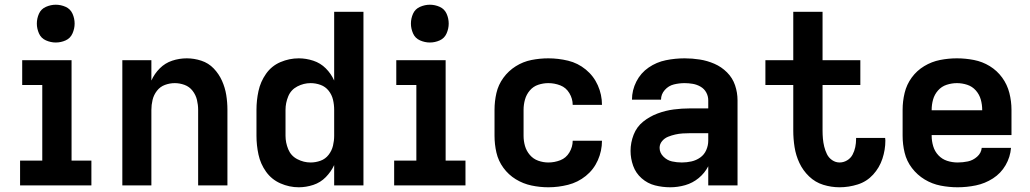

<svg xmlns="http://www.w3.org/2000/svg" viewBox="-20 -785 4360 813"><path d="M65 0H367V-105H283V-530H74V-425H159V-105H65ZM216 -605Q238 -605 258 -614Q278 -623 287 -643.5Q296 -664 296 -685Q296 -707 287 -727Q278 -747 258 -756Q238 -765 216 -765Q195 -765 174.5 -756Q154 -747 145 -727Q136 -707 136 -685Q136 -664 145 -643.5Q154 -623 174.5 -614Q195 -605 216 -605Z M498 0H621V-320Q621 -341 626 -362Q631 -383 644.5 -400.5Q658 -418 678.5 -425.5Q699 -433 720 -433Q741 -433 761.5 -425.5Q782 -418 795.5 -400.5Q809 -383 814 -362Q819 -341 819 -320V0H943V-320Q943 -352 938 -383Q933 -414 920 -443Q907 -472 885 -495Q863 -518 832.5 -528Q802 -538 771 -538Q739 -538 709 -528Q679 -518 656.5 -495.5Q634 -473 621 -444V-530H498Z M1245 8Q1276 8 1306.5 -2Q1337 -12 1359.5 -35Q1382 -58 1395 -86V0H1519V-735H1395V-444Q1382 -473 1359.5 -495.5Q1337 -518 1306.5 -528Q1276 -538 1245 -538Q1205 -538 1167.5 -522Q1130 -506 1106.5 -472.5Q1083 -439 1074.5 -399.5Q1066 -360 1066 -320V-210Q1066 -170 1074.5 -130.5Q1083 -91 1106.5 -58Q1130 -25 1167.5 -8.5Q1205 8 1245 8ZM1295 -97Q1266 -97 1239 -111Q1212 -125 1200.5 -153Q1189 -181 1189 -210V-320Q1189 -349 1200.5 -377Q1212 -405 1239 -419Q1266 -433 1295 -433Q1317 -433 1337.5 -425.5Q1358 -418 1371.5 -401Q1385 -384 1390 -363Q1395 -342 1395 -320V-210Q1395 -189 1390 -168Q1385 -147 1371.5 -129.5Q1358 -112 1337.5 -104.5Q1317 -97 1295 -97Z M1649 0H1951V-105H1867V-530H1658V-425H1743V-105H1649ZM1800 -605Q1822 -605 1842 -614Q1862 -623 1871 -643.5Q1880 -664 1880 -685Q1880 -707 1871 -727Q1862 -747 1842 -756Q1822 -765 1800 -765Q1779 -765 1758.5 -756Q1738 -747 1729 -727Q1720 -707 1720 -685Q1720 -664 1729 -643.5Q1738 -623 1758.5 -614Q1779 -605 1800 -605Z M2302 8Q2344 8 2385.5 -2.5Q2427 -13 2460.5 -40Q2494 -67 2511.5 -106.5Q2529 -146 2529 -189H2405Q2405 -163 2391 -139.5Q2377 -116 2352.5 -106.5Q2328 -97 2302 -97Q2280 -97 2259 -104.5Q2238 -112 2223.5 -129Q2209 -146 2203 -167Q2197 -188 2197 -210V-320Q2197 -342 2203 -363.5Q2209 -385 2223.5 -402Q2238 -419 2259 -426Q2280 -433 2302 -433Q2328 -433 2352.5 -423.5Q2377 -414 2391 -390.5Q2405 -367 2405 -341H2529Q2529 -384 2511.5 -423.5Q2494 -463 2460.5 -490.5Q2427 -518 2385.5 -528Q2344 -538 2302 -538Q2266 -538 2230.5 -531Q2195 -524 2164 -504.5Q2133 -485 2111.5 -455.5Q2090 -426 2082 -391Q2074 -356 2074 -320V-210Q2074 -174 2082 -139Q2090 -104 2111.5 -74.5Q2133 -45 2164 -26Q2195 -7 2230.5 0.5Q2266 8 2302 8Z M2818 8Q2850 8 2881.5 -1Q2913 -10 2938.5 -31Q2964 -52 2979 -81V0H3103V-360Q3103 -393 3092.5 -424Q3082 -455 3058.5 -478.5Q3035 -502 3005 -515Q2975 -528 2943 -533Q2911 -538 2879 -538Q2839 -538 2799.5 -530Q2760 -522 2726.5 -499Q2693 -476 2674.5 -439.5Q2656 -403 2656 -363H2779Q2779 -386 2795 -404Q2811 -422 2833.5 -427.5Q2856 -433 2879 -433Q2896 -433 2913.5 -430Q2931 -427 2946.5 -418Q2962 -409 2970.5 -393.5Q2979 -378 2979 -360V-326H2902Q2867 -326 2832.5 -321.5Q2798 -317 2764.5 -304.5Q2731 -292 2703.5 -270Q2676 -248 2663 -214.5Q2650 -181 2650 -146Q2650 -114 2661 -83Q2672 -52 2697 -30Q2722 -8 2753.5 0Q2785 8 2818 8ZM2867 -97Q2846 -97 2825.5 -101.5Q2805 -106 2789 -122Q2773 -138 2773 -159Q2773 -175 2783.5 -187.5Q2794 -200 2809 -206Q2824 -212 2839.5 -215.5Q2855 -219 2871 -220Q2887 -221 2902 -221H2979V-189Q2979 -169 2970.5 -149.5Q2962 -130 2945 -118Q2928 -106 2908 -101.5Q2888 -97 2867 -97Z M3535 8Q3574 8 3612 -4Q3650 -16 3677 -45.5Q3704 -75 3716.5 -113Q3729 -151 3729 -190Q3729 -196 3728 -201H3605V-196Q3605 -179 3601.5 -162Q3598 -145 3590 -130Q3582 -115 3567 -106Q3552 -97 3535 -97Q3518 -97 3503.5 -107Q3489 -117 3481.5 -132.5Q3474 -148 3470 -164.5Q3466 -181 3464.5 -198Q3463 -215 3463 -232V-425H3623V-530H3463V-735H3339V-530H3221V-425H3339V-232Q3339 -197 3344.5 -162Q3350 -127 3365 -95Q3380 -63 3406 -38Q3432 -13 3466 -2.5Q3500 8 3535 8Z M4035 8Q4074 8 4112.5 0Q4151 -8 4184.5 -29.5Q4218 -51 4238 -85.5Q4258 -120 4261 -159H4137Q4135 -137 4117.5 -121.5Q4100 -106 4078.5 -101.5Q4057 -97 4035 -97Q4012 -97 3990.5 -104Q3969 -111 3953.5 -127.5Q3938 -144 3931.5 -166Q3925 -188 3925 -210V-213H4263V-320Q4263 -356 4254 -391.5Q4245 -427 4223.5 -456.5Q4202 -486 4171 -505Q4140 -524 4104 -531Q4068 -538 4032 -538Q3996 -538 3960.5 -531Q3925 -524 3893.5 -505Q3862 -486 3840.5 -456.5Q3819 -427 3810.5 -391.5Q3802 -356 3802 -320V-210Q3802 -174 3810.5 -138.5Q3819 -103 3841.5 -73.5Q3864 -44 3895.5 -25Q3927 -6 3963 1Q3999 8 4035 8ZM3925 -318V-320Q3925 -342 3931 -363.5Q3937 -385 3952 -402Q3967 -419 3988.5 -426Q4010 -433 4032 -433Q4054 -433 4075.5 -426Q4097 -419 4112 -402Q4127 -385 4133 -363.5Q4139 -342 4139 -320V-318Z"/></svg>

Font: Iosevka Sparkle
Style: Bold
Weight: 700
Designer: Belleve Invis
Foundry: Belleve Invis
Version: Version 4.5.0; ttfautohint (v1.8.3)